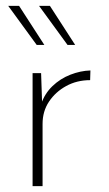

<svg xmlns="http://www.w3.org/2000/svg" viewBox="-20 -634 372 654"><path d="M120 -385 124 -266 120 -279Q132 -315 158.5 -340.5Q185 -366 219.5 -379.5Q254 -393 288 -394L287 -361Q242 -361 205.5 -341Q169 -321 147 -288Q125 -255 125 -212V0H91V-385ZM8 -614H45L131 -481H105ZM113 -614H150L236 -481H210Z"/></svg>

Font: Josefin Sans ExtraLight
Style: Regular
Weight: 250
Designer: Santiago Orozco
Foundry: Typemade
Version: Version 2.000